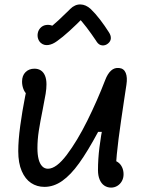

<svg xmlns="http://www.w3.org/2000/svg" viewBox="-20 -838 660 873"><path d="M425.5 -64.3Q425.5 -114 432 -166.9Q438.5 -219.8 450.2 -277.8L461.3 -238.5H426.2Q378.8 -150.3 340.2 -96.5Q301.7 -42.7 263 -15.5Q224.3 11.7 182 11.7Q148 11.7 121.2 -6.1Q94.5 -23.8 78.8 -60.2Q63 -96.7 63 -150.8Q63 -199.8 72.1 -266.6Q81.2 -333.3 94 -398Q99.3 -423.2 103.2 -443.2L123.2 -400.7Q111.7 -400.7 101.8 -409.8Q91.8 -418.8 86.1 -434.2Q80.3 -449.7 80.3 -467.2Q80.3 -494.3 96.1 -510Q111.8 -525.7 136.7 -525.7Q153.5 -525.7 165.8 -517.7Q178 -509.7 184.7 -493.7Q191.3 -477.7 191.3 -454.5Q191.3 -435.3 187.6 -412.1Q183.8 -388.8 174.5 -341.8Q162.7 -283.5 156.4 -243.1Q150.2 -202.7 150.2 -164.5Q150.2 -135.3 155.5 -114.4Q160.8 -93.5 171.6 -82.2Q182.3 -70.8 198 -70.8Q236 -70.8 283.8 -134.2Q331.5 -197.5 376.9 -289Q422.3 -380.5 458.5 -474.5Q469.3 -502.8 485 -517Q500.7 -531.2 521.7 -528.8Q543.3 -526.8 551.7 -506.4Q560 -486 554.8 -452.5Q551.3 -427.2 545.2 -389Q529.3 -284.5 519.2 -207.5Q509.2 -130.5 507.3 -79.2L487.8 -109.2Q503.7 -109.2 515.9 -100.7Q528.2 -92.2 535 -77.7Q541.8 -63.2 541.8 -45.7Q541.8 -28.3 534.2 -14.6Q526.5 -0.8 513.5 7.1Q500.5 15 485.2 15Q467.8 15 454.3 5.8Q440.8 -3.3 433.2 -21.2Q425.5 -39.2 425.5 -64.3ZM163 -710.2Q173.7 -722 188.9 -724.3Q204.2 -726.7 217.8 -721Q231.3 -715.3 237 -705.2L198.5 -706Q222.2 -723.8 245.4 -745.3Q268.7 -766.8 292.3 -790.2L299 -797.2Q321 -818.5 345.8 -817.8Q370.5 -817.2 392.5 -797Q413.7 -776.8 435.2 -748.6Q456.8 -720.3 474.8 -691.8Q484.7 -677 484 -663.6Q483.3 -650.2 471.3 -640.3Q459.2 -630.2 444.6 -631.6Q430 -633 420.3 -647.3L416 -654Q395 -685.2 373.8 -713.2Q352.5 -741.2 329.2 -765.8L364.5 -763.8Q329 -727.5 296.4 -697.8Q263.8 -668.2 239.7 -651.3Q219.5 -636.3 200 -633.4Q180.5 -630.5 166.3 -642.3Q157.3 -649.8 153.3 -661.8Q149.3 -673.8 151.7 -686.9Q154 -700 163 -710.2Z"/></svg>

Font: Monaspace Radon Var
Style: Regular
Weight: 400
Designer: Riley Cran and the Lettermatic Team
Version: Version 1.000 (Monaspace Radon Var)